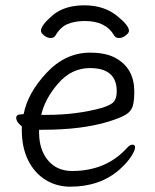

<svg xmlns="http://www.w3.org/2000/svg" viewBox="-20 -684 583 722"><path d="M134 -568Q134 -589 178 -626.5Q222 -664 297.5 -664Q373 -664 423 -622Q465 -588 465 -568Q465 -560 452.5 -550.5Q440 -541 427.5 -541Q415 -541 409 -551Q378 -605 299 -605Q261 -605 234 -593.5Q207 -582 189 -551Q183 -541 170.5 -541Q158 -541 146 -550.5Q134 -560 134 -568ZM60 -254 69 -255Q84 -334 155 -410Q226 -486 319 -486Q381 -486 418 -464Q485 -425 485 -340Q485 -306 479.5 -286Q474 -266 454 -253.5Q434 -241 389 -227Q289 -196 140 -196H127V-186Q127 -121 160.5 -81Q194 -41 251 -41Q377 -41 455 -125Q468 -140 478 -140Q488 -140 488 -129.5Q488 -119 473.5 -96Q459 -73 429 -46Q356 18 244 18Q193 18 151.5 -7.5Q110 -33 86 -81Q62 -129 62 -195V-209Q41 -225 41 -241Q41 -254 60 -254ZM155 -252Q267 -252 362 -278Q398 -289 408.5 -302Q419 -315 419 -341Q419 -428 318 -428Q249 -428 199 -370.5Q149 -313 135 -252Z"/></svg>

Font: ToneOZ-Pinyin-WenKai-Regular
Style: Regular
Weight: 400
Designer: Fontworks Inc.
Foundry: ToneOZ
Version: Version 0.240331